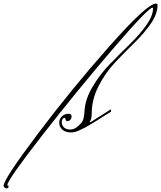

<svg xmlns="http://www.w3.org/2000/svg" viewBox="-283 -728 898 1070"><path d="M228 -94Q228 -61 216 -49Q216 -47 219 -47Q222 -47 223 -48L335 -119L336 -106Q324 -99 296 -81Q268 -63 256.5 -56Q245 -49 223 -35.5Q201 -22 189 -16Q177 -10 161 -2.5Q145 5 134 7.5Q123 10 113 10Q81 10 64 -6Q47 -22 47 -44Q47 -64 61.5 -79Q76 -94 100 -94Q116 -94 116 -78Q116 -69 109.5 -61Q103 -53 92 -53Q84 -53 82.5 -62Q81 -71 77 -71Q70 -71 65.5 -64Q61 -57 61 -47Q61 -31 73 -18.5Q85 -6 109 -6Q129 -6 148.5 -22Q168 -38 176 -51Q186 -70 188 -110Q192 -176 233 -245Q274 -314 329 -370.5Q384 -427 439 -480.5Q494 -534 532 -587Q570 -640 570 -683Q570 -685 567 -685Q543 -685 341.5 -450Q140 -215 -51 30.5Q-242 276 -242 303Q-242 306 -238.5 306.5Q-235 307 -235 308Q-235 322 -245 322Q-251 322 -257 317.5Q-263 313 -263 308Q-263 271 -74 20Q115 -231 326 -469.5Q537 -708 586 -708Q591 -708 594 -705Q595 -704 595 -700Q595 -650 557 -595.5Q519 -541 465 -488.5Q411 -436 357.5 -379Q304 -322 266 -247.5Q228 -173 228 -94Z"/></svg>

Font: Herr Von Muellerhoff
Style: Regular
Weight: 400
Designer: Alejandro Paul
Foundry: Alejandro Paul
Version: Version 1.000